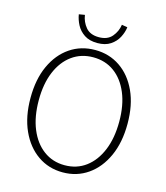

<svg xmlns="http://www.w3.org/2000/svg" viewBox="-134 -1029 988 1143"><g transform="rotate(15 360.0 -457.0)"><path d="M360 13Q273 13 205.5 -34Q138 -81 99.5 -166Q61 -251 61 -366Q61 -481 99.5 -565Q138 -649 205.5 -695Q273 -741 360 -741Q447 -741 514.5 -695Q582 -649 620.5 -565Q659 -481 659 -366Q659 -251 620.5 -166Q582 -81 514.5 -34Q447 13 360 13ZM360 -31Q435 -31 490.5 -72.5Q546 -114 577 -189Q608 -264 608 -366Q608 -467 577 -541Q546 -615 490.5 -655.5Q435 -696 360 -696Q286 -696 230 -655.5Q174 -615 143 -541Q112 -467 112 -366Q112 -264 143 -189Q174 -114 230 -72.5Q286 -31 360 -31ZM360 -784Q311 -784 279.5 -805Q248 -826 231.5 -857.5Q215 -889 210 -921L246 -927Q252 -885 279 -852.5Q306 -820 360 -820Q413 -820 440.5 -852.5Q468 -885 474 -927L509 -921Q505 -889 488.5 -857.5Q472 -826 440.5 -805Q409 -784 360 -784Z"/></g></svg>

Font: Noto Sans JP ExtraLight
Style: Regular
Weight: 250
Designer: Ryoko NISHIZUKA  (kana, bopomofo & ideographs); Paul D. Hunt (Latin, Greek & Cyrillic); Sandoll Communications , Soo-you
Foundry: Adobe
Version: Version 2.004-H2;hotconv 1.0.118;makeotfexe 2.5.65603